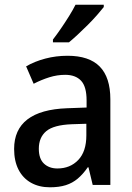

<svg xmlns="http://www.w3.org/2000/svg" viewBox="-20 -786 561 816"><path d="M267 -549Q359 -549 404 -503Q449 -457 449 -364V0H374L356 -75H353Q333 -46 310.5 -27Q288 -8 259.5 1Q231 10 192 10Q146 10 111.5 -9.5Q77 -29 58.5 -65.5Q40 -102 40 -153Q40 -235 96.5 -278.5Q153 -322 266 -326L348 -329V-359Q348 -418 324.5 -443Q301 -468 257 -468Q223 -468 189.5 -457.5Q156 -447 123 -430L91 -504Q127 -525 172.5 -537Q218 -549 267 -549ZM285 -258Q208 -255 176.5 -228.5Q145 -202 145 -154Q145 -111 167 -90.5Q189 -70 224 -70Q278 -70 312.5 -106Q347 -142 347 -211V-260ZM421 -756Q410 -742 392.5 -722Q375 -702 353.5 -680.5Q332 -659 311 -639.5Q290 -620 273 -606H205V-618Q222 -640 239.5 -665.5Q257 -691 273.5 -717.5Q290 -744 301 -766H421Z"/></svg>

Font: Noto Sans Hebrew SemiCondensed Medium
Style: Regular
Weight: 500
Width: 4
Designer: Monotype Design Team
Foundry: Monotype Imaging Inc.
Version: Version 2.003